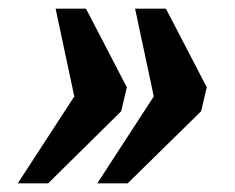

<svg xmlns="http://www.w3.org/2000/svg" viewBox="-20 -491 540 442"><path d="M204 -69 334 -269 291 -471H362L456 -290L443 -235L274 -69ZM21 -69 151 -269 108 -471H178L272 -290L259 -235L91 -69Z"/></svg>

Font: Noto Serif Condensed ExtraBold
Style: Italic
Weight: 800
Width: 3
Italic angle: -12°
Designer: Monotype Design Team
Foundry: Monotype Imaging Inc.
Version: Version 2.014; ttfautohint (v1.8.4.7-5d5b)